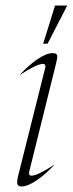

<svg xmlns="http://www.w3.org/2000/svg" viewBox="-20 -668 263 694"><path d="M42 -9Q42 -19 46 -34L143 -421Q144 -424 144 -429Q144 -437 135 -437Q113 -437 50 -396Q83 -432 115.5 -454Q148 -476 170 -476Q179 -476 183 -473Q187 -470 187 -463Q187 -456 182 -436L86 -49Q85 -46 85 -41Q85 -33 94 -33Q116 -33 178 -74Q146 -39 113 -16.5Q80 6 58 6Q42 6 42 -9ZM179 -648H223L152 -510H136Z"/></svg>

Font: Srisakdi
Style: Regular
Weight: 400
Designer: Cadson Demak Co.,Ltd.
Foundry: Cadson Demak Co.,Ltd.
Version: Version 1.000